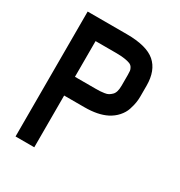

<svg xmlns="http://www.w3.org/2000/svg" viewBox="-163 -797 851 910"><g transform="rotate(30 262.5 -342.0)"><path d="M267.6 -385.7Q284.2 -385.7 293 -386.2Q301.8 -386.7 315.7 -388.7Q329.6 -390.6 337.4 -395.3Q345.2 -399.9 353.3 -407.7Q361.3 -415.5 365 -428.7Q368.7 -441.9 368.7 -460V-519Q368.7 -533.2 367.7 -540.8Q366.7 -548.3 361.3 -557.4Q356 -566.4 345.5 -570.8Q335 -575.2 315.7 -578.1Q296.4 -581.1 267.6 -581.1H156.2V-385.7ZM471.2 -519V-460Q471.2 -442.9 468.5 -425.8Q465.8 -408.7 458.3 -385.5Q450.7 -362.3 432.1 -341.3Q413.6 -320.3 386.7 -306.6Q340.3 -283.2 267.6 -283.2H156.2V0H53.7V-683.6H267.6Q377 -683.6 424.1 -642.6Q471.2 -601.6 471.2 -519Z"/></g></svg>

Font: Anka/Coder Condensed
Style: Bold
Weight: 700
Width: 4
Monospace: yes
Version: Version 001.100